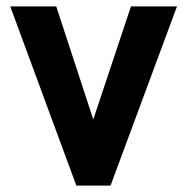

<svg xmlns="http://www.w3.org/2000/svg" viewBox="-20 -581 586 601"><path d="M326 0H219L12 -561H156L272 -207L390 -561H534Z"/></svg>

Font: Open Sauce One
Style: Bold
Weight: 700
Designer: Alfredo Marco Pradil
Foundry: Creative Sauce Fz LLC
Version: Version 1.477